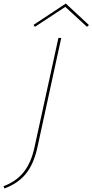

<svg xmlns="http://www.w3.org/2000/svg" viewBox="-78 -873 524 1088"><path d="M426 -731 415 -721 292 -834 120 -721 112 -732 295 -853ZM118 -41 253 -658H269L134 -38Q113 58 67.5 113Q22 168 -53 195L-58 182Q13 156 56 102.5Q99 49 118 -41Z"/></svg>

Font: EauTest Thin
Style: Italic
Weight: 250
Italic angle: -12°
Designer: Christian Thalmann (Catharsis Fonts)
Version: Version 0.001;PS 000.001;hotconv 1.0.88;makeotf.lib2.5.64775